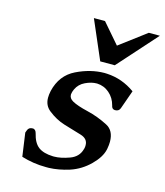

<svg xmlns="http://www.w3.org/2000/svg" viewBox="-110 -798 776 903"><g transform="rotate(15 278.0 -346.5)"><path d="M234.9 -714.4H289.1L373 -617.2L502.4 -714.4H556.2L387.2 -525.4H316.4ZM443.4 -321.8H441.4Q427.2 -322.8 424.3 -339.8Q415.5 -374.5 389.6 -397Q363.8 -419.4 330.1 -420.9H328.1Q301.8 -420.9 272.9 -407.2Q244.1 -393.6 231.4 -366.2Q226.6 -356 225.1 -348.1Q224.1 -343.3 223.6 -338.9Q223.6 -320.3 243.2 -309.6Q267.6 -295.9 319.3 -283.7Q371.1 -271.5 419.9 -246.1Q458 -226.6 458.5 -172.4Q458.5 -156.7 455.1 -138.2L454.1 -133.3Q445.8 -94.7 405.3 -54.7Q364.7 -14.6 312 2.9Q259.3 19.5 212.4 21H198.7Q136.7 21 78.6 2.9L62.5 -110.8L66.9 -122.6Q72.3 -138.7 91.8 -138.7H94.2Q106.4 -136.2 110.4 -120.6Q121.1 -75.2 146 -56.6Q170.9 -38.1 216.8 -36.6H222.2Q254.4 -36.6 296.4 -51.8Q338.4 -66.9 349.1 -106.4L350.1 -109.4Q352.5 -118.7 352.1 -126.5Q352.1 -157.7 317.4 -168.5Q273.4 -181.6 231.4 -194.3Q189.5 -207 151.4 -237.3Q123.5 -259.3 123.5 -296.9Q123.5 -312 127 -328.1L127.4 -330.6Q146.5 -411.1 214.4 -444.3Q282.2 -477.5 350.1 -478Q356.9 -478 362.8 -477.5Q437 -473.6 499.5 -428.7L467.3 -337.9Q461.4 -321.8 443.4 -321.8Z"/></g></svg>

Font: Caudex
Style: Bold
Weight: 700
Italic angle: -13°
Version: Version 1.04